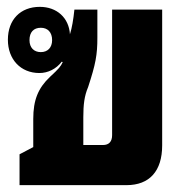

<svg xmlns="http://www.w3.org/2000/svg" viewBox="-20 -540 549 560"><path d="M37 0H349C416 0 453 -41 453 -116V-512H307V-146C307 -127 298 -117 280 -117H223V-198C223 -235 226 -260 237 -286C259 -353 264 -380 264 -430V-512H197C194 -483 190 -459 184 -440C181 -488 146 -520 96 -520C40 -520 3 -483 3 -424C3 -367 40 -327 95 -327C120 -327 144 -339 160 -360L163 -359C157 -346 152 -340 126 -316C91 -283 77 -248 77 -193V-111L37 -90ZM99 -388C79 -388 66 -401 66 -423C66 -446 78 -459 99 -459C119 -459 132 -446 132 -423C132 -401 119 -388 99 -388Z"/></svg>

Font: Noto Sans Thai Looped UI Narrow ExtraBold
Style: Regular
Weight: 800
Width: 4
Designer: Cadson Demak Team
Foundry: Cadson Demak Co., Ltd.
Version: Version 1.000